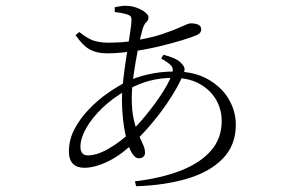

<svg xmlns="http://www.w3.org/2000/svg" viewBox="-20 -588 1040 666"><path d="M539 -385 547 -398Q567 -393 584.5 -385.5Q602 -378 612 -365Q619 -358 620 -350.5Q621 -343 617 -334Q605 -302 579.5 -260.5Q554 -219 520.5 -177Q487 -135 449 -98Q403 -52 356.5 -29Q310 -6 272 -6Q247 -6 233 -20Q219 -34 219 -63Q219 -103 238 -139.5Q257 -176 287.5 -208Q318 -240 353 -264.5Q388 -289 420 -305Q451 -320 494 -330Q537 -340 586 -340Q654 -340 701.5 -313Q749 -286 773.5 -244Q798 -202 798 -155Q798 -84 752.5 -37.5Q707 9 628.5 32Q550 55 452 58L448 41Q540 30 607.5 3.5Q675 -23 712 -65.5Q749 -108 749 -168Q749 -209 729 -243Q709 -277 671.5 -297.5Q634 -318 582 -318Q538 -318 499.5 -308Q461 -298 421 -276Q372 -249 335.5 -214Q299 -179 279 -143.5Q259 -108 259 -79Q259 -49 285 -49Q317 -49 358 -73Q399 -97 431 -128Q459 -155 487.5 -190Q516 -225 539.5 -260.5Q563 -296 574 -324Q584 -347 575 -358.5Q566 -370 539 -385ZM378 -546V-563Q388 -565 397.5 -566.5Q407 -568 414 -568Q436 -568 454.5 -561Q473 -554 484 -545Q495 -536 495 -529Q495 -517 487.5 -511Q480 -505 474 -485Q467 -460 458.5 -417Q450 -374 443.5 -328Q437 -282 437 -247Q437 -204 444 -173.5Q451 -143 460 -122.5Q469 -102 476 -87Q483 -72 483 -59Q483 -48 476.5 -43.5Q470 -39 462 -39Q448 -39 437 -58Q426 -77 418.5 -107Q411 -137 407 -172Q403 -207 403 -240Q403 -273 408 -315.5Q413 -358 419.5 -399Q426 -440 431 -472.5Q436 -505 436 -518Q436 -528 433 -531.5Q430 -535 421 -538Q411 -541 400.5 -543Q390 -545 378 -546ZM242 -466 255 -477Q285 -453 306.5 -446.5Q328 -440 356 -440Q379 -440 401 -441.5Q423 -443 445 -447Q506 -457 546.5 -471Q587 -485 610.5 -496Q634 -507 641 -507Q678 -507 678 -486Q678 -480 674.5 -475Q671 -470 662 -466Q646 -459 610 -448Q574 -437 529.5 -426.5Q485 -416 441 -410Q419 -407 396.5 -405Q374 -403 351 -403Q316 -403 292 -416Q268 -429 242 -466Z"/></svg>

Font: Noto Serif KR
Style: Regular
Weight: 200
Designer: Ryoko NISHIZUKA 西塚涼子 (kana & ideographs); Frank Grießhammer (Latin, Greek & Cyrillic); Wenlong ZHANG 张文龙 (bopomofo); San
Foundry: Adobe
Version: Version 2.001;hotconv 1.1.0;makeotfexe 2.6.0